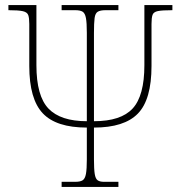

<svg xmlns="http://www.w3.org/2000/svg" viewBox="-20 -734 712 754"><path d="M222 0V-20H276Q295 -20 304.5 -26Q314 -32 317.5 -51Q321 -70 321 -108V-233Q201 -233 148 -289Q95 -345 95 -475V-640Q95 -663 91 -674.5Q87 -686 70 -690Q53 -694 13 -694V-714H123V-478Q123 -357 170.5 -307.5Q218 -258 321 -258V-605Q321 -644 317.5 -663Q314 -682 304.5 -688Q295 -694 275 -694H222V-714H445V-694H395Q374 -694 364 -688Q354 -682 351.5 -663Q349 -644 349 -605V-258Q455 -258 501 -308Q547 -358 547 -478V-714H657V-694Q617 -694 600 -690.5Q583 -687 579 -675.5Q575 -664 575 -640V-475Q575 -343 521.5 -288Q468 -233 349 -233V-108Q349 -70 352 -51Q355 -32 363.5 -26Q372 -20 388 -20H445V0Z"/></svg>

Font: Noto Serif Thin
Style: Regular
Weight: 100
Designer: Monotype Design Team
Foundry: Monotype Imaging Inc.
Version: Version 2.015